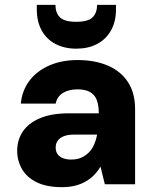

<svg xmlns="http://www.w3.org/2000/svg" viewBox="-20 -761 637 793"><path d="M236 12Q173 12 132 -8Q91 -28 71 -62.5Q51 -97 51 -138Q51 -183 74 -217.5Q97 -252 144.5 -272.5Q192 -293 266 -293H388Q388 -327 379.5 -348.5Q371 -370 351.5 -381Q332 -392 300 -392Q265 -392 240.5 -377.5Q216 -363 210 -333H66Q71 -387 101.5 -427.5Q132 -468 183.5 -490.5Q235 -513 300 -513Q372 -513 425.5 -490Q479 -467 508.5 -422Q538 -377 538 -310V0H413L395 -73Q384 -54 369 -38.5Q354 -23 334 -11.5Q314 0 290 6Q266 12 236 12ZM274 -102Q298 -102 316 -110Q334 -118 347.5 -132Q361 -146 369 -164.5Q377 -183 381 -204V-205H284Q259 -205 242.5 -198Q226 -191 218 -179.5Q210 -168 210 -152Q210 -135 218 -124Q226 -113 240.5 -107.5Q255 -102 274 -102ZM295 -560Q246 -560 209 -579.5Q172 -599 152 -635.5Q132 -672 132 -723V-741H209Q209 -708 227.5 -689.5Q246 -671 295 -671Q344 -671 362.5 -689.5Q381 -708 381 -741H459V-722Q459 -671 438 -634.5Q417 -598 380.5 -579Q344 -560 295 -560Z"/></svg>

Font: DM Sans 17pt Black
Style: Regular
Weight: 900
Version: Version 4.004;gftools[0.9.30]